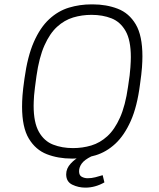

<svg xmlns="http://www.w3.org/2000/svg" viewBox="-20 -716 729 879"><path d="M309 10Q246 10 194.5 -10Q143 -30 112 -81.5Q81 -133 81 -228Q81 -251 83 -279Q85 -307 92 -356Q106 -458 135 -524Q164 -590 205 -628Q246 -666 295.5 -681Q345 -696 399 -696H404Q467 -696 519 -676Q571 -656 601.5 -604.5Q632 -553 632 -458Q632 -436 630 -407.5Q628 -379 621 -330Q608 -228 578.5 -162Q549 -96 508 -58Q467 -20 417.5 -5Q368 10 314 10ZM314 -38Q358 -38 398 -50Q438 -62 471.5 -92.5Q505 -123 529.5 -178Q554 -233 566 -318Q571 -349 573.5 -370.5Q576 -392 577 -407.5Q578 -423 578.5 -434Q579 -445 579 -454Q579 -532 555 -574Q531 -616 490.5 -632Q450 -648 399 -648Q355 -648 315 -636Q275 -624 241.5 -593.5Q208 -563 183.5 -508Q159 -453 147 -368Q143 -337 140 -315.5Q137 -294 136 -278.5Q135 -263 134.5 -252Q134 -241 134 -232Q134 -155 158 -112.5Q182 -70 223 -54Q264 -38 314 -38ZM371 143Q339 143 311 129.5Q283 116 283 82Q283 55 304 32.5Q325 10 348 0H398Q366 16 354 33Q342 50 342 68Q342 87 354.5 93.5Q367 100 381 100Q399 100 416.5 95.5Q434 91 450 86L458 119Q437 131 415 137Q393 143 371 143Z"/></svg>

Font: Chivo Medium Thin
Style: Italic
Weight: 250
Italic angle: -8.05°
Version: Version 2.002